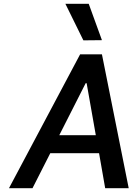

<svg xmlns="http://www.w3.org/2000/svg" viewBox="-20 -984 717 1004"><path d="M498 -183H243L150 0H27L399 -700H513L653 0H530ZM481 -277 433 -549H428L290 -277ZM322 -964H444L513 -774L416 -773Z"/></svg>

Font: Be Vietnam SemiBold
Style: Italic
Weight: 600
Italic angle: -9.556°
Designer: Gabriel Lam
Foundry: TypeRant
Version: Version 3.000